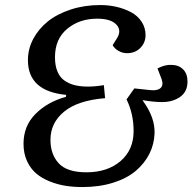

<svg xmlns="http://www.w3.org/2000/svg" viewBox="-20 -735 784 769"><path d="M310.1 14.2Q274.9 14.2 243.2 9.3Q211.4 4.4 179.9 -8.1Q148.4 -20.5 125.5 -39.8Q102.5 -59.1 88.4 -89.6Q74.2 -120.1 74.2 -159.2Q74.2 -230.5 122.1 -278.6Q169.9 -326.7 244.1 -347.2L245.1 -355Q91.8 -369.6 91.8 -494.1Q91.8 -538.6 113 -578.9Q134.3 -619.1 171.6 -649.2Q209 -679.2 263.7 -697Q318.4 -714.8 381.8 -714.8Q414.6 -714.8 445.8 -707.8Q477.1 -700.7 504.2 -686.5Q531.2 -672.4 547.4 -647.7Q563.5 -623 563 -591.8Q562 -563 541.5 -542.5Q521 -522 488.8 -522Q470.7 -522 454.6 -531.2Q438.5 -540.5 431.2 -554.2L448.2 -581.1Q468.3 -613.3 446 -636.7Q423.8 -660.2 369.1 -660.2Q298.3 -660.2 249.3 -619.6Q200.2 -579.1 200.2 -505.9Q200.2 -471.7 210.4 -447.8Q220.7 -423.8 240 -411.1Q259.3 -398.4 281.7 -393.3Q304.2 -388.2 333 -388.2Q361.3 -388.2 396 -394L400.9 -341.8Q292 -333 237.1 -288.1Q182.1 -243.2 182.1 -174.8Q182.1 -116.7 215.3 -80.8Q248.5 -44.9 326.2 -44.9Q410.2 -44.9 462.6 -89.6Q515.1 -134.3 515.1 -210Q515.1 -279.3 486.8 -336.9L518.1 -380.9L583 -374Q611.3 -371.1 623.5 -382.8Q635.7 -394.5 627 -418.9L610.8 -460.9Q641.1 -476.6 666 -475.1Q695.3 -475.1 713.1 -457.5Q731 -439.9 731 -408.2Q731 -367.7 701.4 -346.9Q671.9 -326.2 629.9 -326.2Q593.8 -326.2 550.8 -334L555.2 -327.1Q600.6 -263.7 599.1 -202.1Q597.7 -157.7 578.4 -119.1Q559.1 -80.6 523.7 -50.5Q488.3 -20.5 433.1 -3.2Q377.9 14.2 310.1 14.2Z"/></svg>

Font: Literata Book Medium
Style: Italic
Weight: 500
Italic angle: -3°
Designer: Latin by Veronika Burian and Jose Scaglione. Greek by Irene Vlachou. Cyrillic by Vera Evstafieva
Foundry: TypeTogether
Version: Version 1.003;PS 001.003;hotconv 1.0.88;makeotf.lib2.5.64775